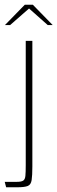

<svg xmlns="http://www.w3.org/2000/svg" viewBox="-20 -793 243 813"><path d="M6 0 0 -23H51Q70 -23 78 -28Q86 -33 87.5 -48Q89 -63 89 -94V-620H117V-88Q117 -50 114 -30.5Q111 -11 97.5 -5.5Q84 0 52 0ZM1 -687 85 -773H119L203 -687H182L103 -757L23 -687Z"/></svg>

Font: Smooch Sans Thin ExtraLight
Style: Regular
Weight: 250
Version: Version 1.010